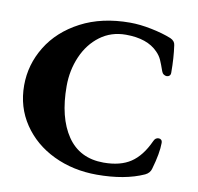

<svg xmlns="http://www.w3.org/2000/svg" viewBox="-77 -744 862 837"><g transform="rotate(10 354.5 -325.0)"><path d="M25 -315Q25 -407 74 -487Q123 -567 215.5 -615.5Q308 -664 433 -664Q477 -664 528.5 -653.5Q580 -643 617 -628Q637 -619 639 -601Q647 -546 647 -480Q647 -471 642 -466.5Q637 -462 630 -462Q623 -462 616.5 -466.5Q610 -471 607 -480Q597 -509 589 -527Q581 -545 566 -560Q519 -609 424 -609Q359 -609 310 -572.5Q261 -536 234.5 -475Q208 -414 208 -344Q208 -205 263 -124Q318 -43 424 -43Q498 -43 544 -73.5Q590 -104 621 -172Q628 -189 643 -189Q650 -189 654.5 -184.5Q659 -180 659 -172Q659 -126 638 -54Q633 -34 612 -24Q528 14 404 14Q299 14 212.5 -27.5Q126 -69 75.5 -144Q25 -219 25 -315Z"/></g></svg>

Font: EB Garamond ExtraBold
Style: Regular
Weight: 800
Designer: Georg Duffner and Octavio Pardo
Foundry: Georg Duffner
Version: Version 1.000